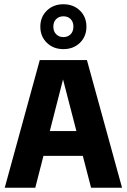

<svg xmlns="http://www.w3.org/2000/svg" viewBox="-20 -875 591 895"><path d="M2.1 0 165.4 -595H385.2L548.9 0H404.5L266.7 -532.2H280.9L144.5 0ZM108 -148.3 135.3 -263.9H414L442 -148.3ZM275.5 -646Q229 -646 198.5 -675.5Q168 -705.1 168 -750.6Q168 -796.1 198.5 -825.7Q229 -855.2 275.5 -855.2Q322.2 -855.2 352.6 -825.7Q382.9 -796.1 382.9 -750.6Q382.9 -705.1 352.6 -675.5Q322.2 -646 275.5 -646ZM275.5 -702.1Q296.3 -702.1 309.2 -715.3Q322.2 -728.5 322.2 -750.7Q322.2 -773.2 309.2 -786.1Q296.3 -799 275.7 -799Q255.1 -799 241.9 -786.1Q228.7 -773.2 228.7 -750.7Q228.7 -728.5 241.9 -715.3Q255 -702.1 275.5 -702.1Z"/></svg>

Font: Encode Sans SC Condensed Thin
Style: Regular
Weight: 100
Width: 3
Designer: Multiple Designers
Foundry: Impallari Type
Version: Version 3.002